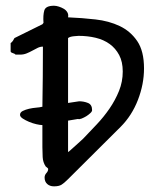

<svg xmlns="http://www.w3.org/2000/svg" viewBox="-20 -659 551 679"><path d="M50.8 -252.9Q50.8 -261.7 60.5 -266.6Q70.3 -271.5 83 -274.4Q95.7 -277.3 108.4 -278.3Q121.1 -279.3 127.9 -281.2H129.9Q130.9 -335 131.3 -387.7Q131.8 -440.4 131.8 -494.1Q122.1 -494.1 113.3 -489.7Q104.5 -485.4 94.7 -480Q85 -474.6 74.2 -470.2Q63.5 -465.8 50.8 -465.8H35.2Q33.2 -468.8 25.4 -471.2Q17.6 -473.6 17.6 -477.5V-506.8Q22.5 -509.8 25.9 -515.1Q29.3 -520.5 31.2 -524.4L129.9 -573.2L133.8 -578.1Q131.8 -605.5 136.7 -622.1Q141.6 -638.7 170.9 -638.7Q178.7 -638.7 188 -635.7Q197.3 -632.8 205.6 -627.9Q213.9 -623 218.3 -615.2Q222.7 -607.4 220.7 -597.7Q269.5 -595.7 317.4 -590.3Q365.2 -585 403.3 -566.9Q441.4 -548.8 465.3 -513.7Q489.3 -478.5 489.3 -417Q489.3 -361.3 467.8 -305.7Q446.3 -250 406.2 -210L220.7 -25.4Q207 -11.7 197.8 -5.9Q188.5 0 170.9 0Q156.2 0 147 -8.3Q137.7 -16.6 137.7 -31.2Q137.7 -40 144 -46.9Q150.4 -53.7 150.4 -61.5Q150.4 -63.5 146.5 -66.4Q142.6 -69.3 141.6 -70.3Q131.8 -85 130.9 -103.5Q129.9 -122.1 129.9 -138.7V-216.8H127.9Q122.1 -216.8 108.9 -219.7Q95.7 -222.7 83 -228Q70.3 -233.4 60.5 -239.7Q50.8 -246.1 50.8 -252.9ZM220.7 -294.9 259.8 -300.8Q276.4 -300.8 291 -294.9Q305.7 -289.1 305.7 -269.5Q305.7 -264.6 299.3 -258.8Q293 -252.9 285.2 -248Q277.3 -243.2 268.6 -239.7Q259.8 -236.3 255.9 -238.3L220.7 -232.4V-121.1L224.6 -124Q225.6 -125 231.9 -130.4Q238.3 -135.7 246.1 -143.1Q253.9 -150.4 261.7 -157.2Q269.5 -164.1 274.4 -168.9Q296.9 -192.4 321.8 -218.8Q346.7 -245.1 367.2 -274.9Q387.7 -304.7 400.9 -337.4Q414.1 -370.1 414.1 -406.2Q414.1 -440.4 401.4 -464.4Q388.7 -488.3 367.7 -503.4Q346.7 -518.6 318.4 -525.4Q290 -532.2 257.8 -532.2Q254.9 -532.2 240.7 -530.8Q226.6 -529.3 220.7 -524.4Z"/></svg>

Font: Covered By Your Grace
Style: Regular
Weight: 400
Designer: Kimberly Geswein
Foundry: Kimberly Geswein
Version: Version 1.0